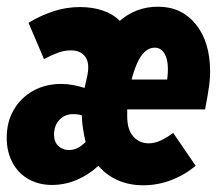

<svg xmlns="http://www.w3.org/2000/svg" viewBox="-34 -543 654 572"><path d="M358 -306H464Q470 -352 459.5 -376.5Q449 -401 427 -401Q410 -401 397 -388.5Q384 -376 374.5 -354.5Q365 -333 358 -306ZM171 -96Q185 -96 197 -102Q209 -108 221 -120Q217 -137 214 -155Q211 -173 210 -191Q210 -193 210 -195Q210 -197 210 -199Q205 -201 198.5 -202Q192 -203 184 -203Q159 -203 143 -186Q127 -169 127 -142Q127 -120 140 -108Q153 -96 171 -96ZM121 8Q82 8 51.5 -9Q21 -26 3.5 -58Q-14 -90 -14 -133Q-14 -179 6.5 -215Q27 -251 64 -272Q101 -293 149 -293Q167 -293 184.5 -289.5Q202 -286 218 -281L226 -317Q234 -355 220 -374Q206 -393 177 -393Q158 -393 139 -386Q120 -379 97 -367L51 -475Q85 -496 124 -509Q163 -522 204 -522Q242 -522 272.5 -511.5Q303 -501 323 -481Q346 -501 374.5 -512Q403 -523 437 -523Q507 -523 549.5 -470.5Q592 -418 592 -329Q592 -311 589 -287.5Q586 -264 577 -217H345Q345 -212 345 -206.5Q345 -201 345 -196Q345 -157 363 -136.5Q381 -116 409 -116Q427 -116 445 -124.5Q463 -133 482 -147L549 -49Q515 -21 475 -6Q435 9 393 9Q351 9 317 -6Q283 -21 259 -49Q230 -22 194.5 -7Q159 8 121 8Z"/></svg>

Font: Red Hat Mono
Style: Italic
Weight: 300
Italic angle: -12°
Monospace: yes
Designer: Pentagram, MCKL
Foundry: Pentagram, MCKL
Version: Version 1.023